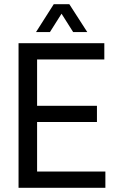

<svg xmlns="http://www.w3.org/2000/svg" viewBox="-20 -891 556 911"><path d="M151 -739 235 -871H309L394 -739H327L272 -826L217 -739ZM68 0V-686H475V-609H156V-389H440V-312H156V-77H480V0Z"/></svg>

Font: Archivo Condensed
Style: Regular
Weight: 400
Width: 3
Designer: Hector Gatti
Foundry: Omnibus-Type
Version: Version 2.001; ttfautohint (v1.8.3)